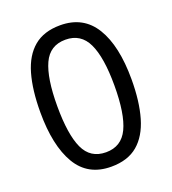

<svg xmlns="http://www.w3.org/2000/svg" viewBox="-134 -826 840 938"><g transform="rotate(-20 286.0 -357.5)"><path d="M523 -358Q523 -243 499 -160.5Q475 -78 423 -34Q371 10 285 10Q164 10 106.5 -87.5Q49 -185 49 -358Q49 -474 72.5 -556Q96 -638 148 -681.5Q200 -725 285 -725Q405 -725 464 -628.5Q523 -532 523 -358ZM137 -358Q137 -211 170.5 -138Q204 -65 285 -65Q365 -65 399.5 -137.5Q434 -210 434 -358Q434 -504 399.5 -577Q365 -650 285 -650Q204 -650 170.5 -577Q137 -504 137 -358Z"/></g></svg>

Font: Noto Sans Pahawh Hmong
Style: Regular
Weight: 400
Designer: Monotype Design Team
Foundry: Monotype Imaging Inc.
Version: Version 2.001; ttfautohint (v1.8.4.7-5d5b)